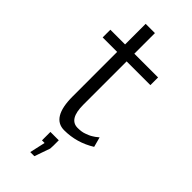

<svg xmlns="http://www.w3.org/2000/svg" viewBox="-255 -653 888 888"><g transform="rotate(45 189.5 -208.5)"><path d="M19 -421.9V-472.2H115.2V-606.9H175.8V-472.2H331.1V-421.9H175.8V-138.2Q175.8 -43.9 232.9 -43.9Q245.1 -43.9 256.1 -45.4Q267.1 -46.9 276.6 -50.5Q286.1 -54.2 293.5 -57.1Q300.8 -60.1 308.3 -64.9Q315.9 -69.8 320.1 -72.5Q324.2 -75.2 329.6 -80.1Q335 -85 335.9 -85L349.1 -36.1Q278.3 7.8 196.8 7.8Q113.8 7.8 113.8 -130.9V-421.9ZM157.2 58.1H211.9V93.3L210.9 113.3L184.1 189.9H157.2L174.3 113.3H157.2Z"/></g></svg>

Font: CMU Bright
Style: Roman
Weight: 500
Version: Version 0.7.0